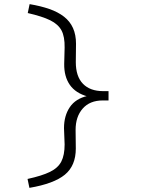

<svg xmlns="http://www.w3.org/2000/svg" viewBox="-20 -715 695 927"><path d="M122 192 113 149Q182 134 221 115Q260 96 276 65Q292 34 292 -18L289 -96Q289 -156 317 -197.5Q345 -239 403 -252L404 -249Q345 -265 317 -305.5Q289 -346 290 -407L292 -485Q293 -538 277 -568Q261 -598 222.5 -617Q184 -636 114 -652L123 -695Q177 -686 218.5 -671.5Q260 -657 289 -634.5Q318 -612 332.5 -579.5Q347 -547 347 -504L346 -415Q346 -346 380.5 -310.5Q415 -275 478 -275H504V-230H476Q414 -230 379.5 -191Q345 -152 345 -88L346 2Q346 85 293 128.5Q240 172 122 192Z"/></svg>

Font: Lexend Peta ExtraLight
Style: Regular
Weight: 250
Version: Version 1.007